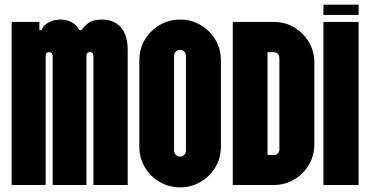

<svg xmlns="http://www.w3.org/2000/svg" viewBox="-20 -794 1589 824"><path d="M30 0V-700H149V-665H159Q164 -684 187.5 -697Q211 -710 239 -710Q269 -710 291 -696.5Q313 -683 320 -665H330Q340 -680 359 -695Q378 -710 419 -710Q469 -710 498.5 -677Q528 -644 528 -579V0H381V-556Q381 -562 376.5 -566.5Q372 -571 366 -571Q360 -571 355.5 -566.5Q351 -562 351 -556V0H206V-554Q206 -570 191 -570Q176 -570 176 -554V0Z M753 10Q705 10 665 -13.5Q625 -37 601.5 -76.5Q578 -116 578 -165V-535Q578 -584 601.5 -623.5Q625 -663 665 -686.5Q705 -710 753 -710Q801 -710 841 -686.5Q881 -663 904.5 -623.5Q928 -584 928 -535V-165Q928 -116 904.5 -76.5Q881 -37 841 -13.5Q801 10 753 10ZM753 -122Q764 -122 771 -129.5Q778 -137 778 -147V-554Q778 -565 771 -572.5Q764 -580 753 -580Q742 -580 734.5 -572.5Q727 -565 727 -554V-147Q727 -137 734.5 -129.5Q742 -122 753 -122Z M979 0V-700H1154Q1203 -700 1242.5 -676.5Q1282 -653 1305.5 -613.5Q1329 -574 1329 -525V-175Q1329 -126 1305.5 -86.5Q1282 -47 1242.5 -23.5Q1203 0 1154 0ZM1128 -129H1156Q1166 -129 1172.5 -136Q1179 -143 1179 -152V-547Q1179 -556 1172.5 -563Q1166 -570 1156 -570H1128Z M1368 -730V-774H1519V-730ZM1368 0V-700H1519V0Z"/></svg>

Font: Vina Sans
Style: Regular
Weight: 400
Designer: Andree Nguyen
Foundry: Nguyen Type Foundry
Version: Version 1.002; ttfautohint (v1.8.4.7-5d5b);gftools[0.9.28]